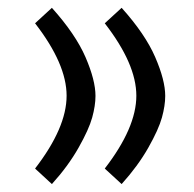

<svg xmlns="http://www.w3.org/2000/svg" viewBox="-20 -464 490 484"><path d="M220.7 -222.2Q220.7 -197.8 212.4 -167.7Q204.1 -137.7 178 -91.6Q151.9 -45.4 110.8 0L68.4 -39.1Q147.9 -142.1 147.9 -222.7Q147.9 -302.7 68.4 -405.3L110.8 -444.3Q170.4 -377.9 195.6 -319.8Q220.7 -261.7 220.7 -222.2ZM396.5 -222.2Q396.5 -197.8 388.2 -167.7Q379.9 -137.7 353.8 -91.6Q327.6 -45.4 286.6 0L244.1 -39.1Q323.7 -142.1 323.7 -222.7Q323.7 -302.7 244.1 -405.3L286.6 -444.3Q346.2 -377.9 371.3 -319.8Q396.5 -261.7 396.5 -222.2Z"/></svg>

Font: Sahel FD
Style: FD
Weight: 400
Foundry: Saber Rastikerdar (saber.rastikerdar@gmail.com)
Version: Version 3.3.1